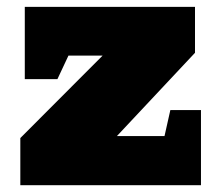

<svg xmlns="http://www.w3.org/2000/svg" viewBox="-20 -543 649 563"><path d="M569.3 -220.2V0H39.6V-138.2L280.8 -379.9H180.7L148.4 -311H52.7V-522.9H551.8V-388.2L322.8 -144H462.4L479.5 -220.2Z"/></svg>

Font: Moul
Style: Regular
Weight: 400
Designer: Danh Hong
Version: Version 8.002; ttfautohint (v1.8.3)